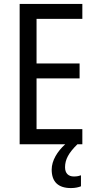

<svg xmlns="http://www.w3.org/2000/svg" viewBox="-20 -734 488 977"><path d="M311 117C311 78 329 44 374 0H399V-77H166V-335H385V-411H166V-638H399V-714H80V0H312C272 36 243 83 243 129C243 190 275 223 341 223C363 223 379 219 392 214V158C384 161 373 164 356 164C328 164 311 148 311 117Z"/></svg>

Font: Noto Sans Georgian Condensed
Style: Regular
Weight: 400
Width: 3
Designer: Monotype Design Team, Akaki Razmadze
Foundry: Google LLC
Version: Version 2.005